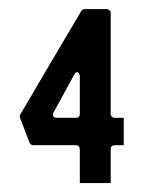

<svg xmlns="http://www.w3.org/2000/svg" viewBox="-20 -411 322 431"><path d="M228.5 0Q211.9 0 159.2 0Q159.2 -18.6 159.2 -74.2Q159.2 -85 150.4 -85Q119.1 -85 55.7 -85Q47.9 -85 45.9 -91.8Q39.1 -109.4 25.4 -145.5Q24.4 -148.4 24.4 -150.4Q24.4 -153.3 26.4 -155.3Q71.3 -232.4 162.1 -385.7Q165 -390.6 170.9 -390.6Q186.5 -390.6 217.8 -390.6Q228.5 -390.6 228.5 -380.9Q228.5 -305.7 228.5 -155.3Q228.5 -151.4 231.4 -148.4Q234.4 -146.5 238.3 -146.5Q245.1 -146.5 257.8 -146.5Q257.8 -130.9 257.8 -85Q252.9 -85 238.3 -85Q228.5 -85 228.5 -76.2Q228.5 -50.8 228.5 0ZM150.4 -146.5Q159.2 -146.5 159.2 -155.3Q159.2 -182.6 159.2 -238.3Q159.2 -249 152.3 -249Q149.4 -249 146.5 -243.2Q130.9 -214.8 100.6 -159.2Q98.6 -156.2 98.6 -154.3Q98.6 -146.5 108.4 -146.5Q122.1 -146.5 150.4 -146.5Z"/></svg>

Font: Lega 2020-21MOD
Style: Regular
Weight: 400
Designer: SIL Open Font License
Foundry: SIL Open Font License
Version: Version 1.00;July 1, 2020;FontCreator 13.0.0.2670 32-bit